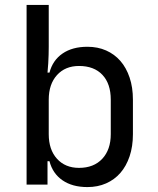

<svg xmlns="http://www.w3.org/2000/svg" viewBox="-20 -750 640 780"><path d="M88 -730H178V-560Q178 -546 177.5 -527.5Q177 -509 176 -493Q174 -474 173 -455H181Q194 -505 234 -532.5Q274 -560 335 -560Q377 -560 411 -545Q445 -530 469 -502.5Q493 -475 506.5 -435Q520 -395 520 -345V-205Q520 -155 506.5 -115Q493 -75 469 -47.5Q445 -20 411 -5Q377 10 335 10Q274 10 234 -17.5Q194 -45 181 -95H173V0H88ZM178 -205Q178 -142 211.5 -105Q245 -68 301 -68Q361 -68 395.5 -105Q430 -142 430 -205V-345Q430 -410 396 -446Q362 -482 301 -482Q245 -482 211.5 -445Q178 -408 178 -345Z"/></svg>

Font: JetBrainsMono NF
Style: Regular
Weight: 400
Monospace: yes
Designer: Philipp Nurullin, Konstantin Bulenkov
Foundry: JetBrains
Version: Version 1.0.2; ttfautohint (v1.8.3)